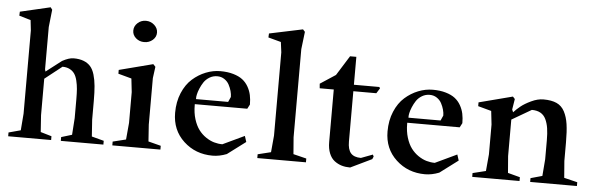

<svg xmlns="http://www.w3.org/2000/svg" viewBox="-46 -826 3047 983"><g transform="rotate(5 1477.5 -334.5)"><path d="M19.5 0V-19.5L81.1 -36.1L87.9 -122.1V-549.8L82 -602.5L22.5 -620.1L23.4 -640.6L178.7 -676.8L187.5 -665L177.7 -575.2V-358.4L180.7 -346.7L260.7 -408.2Q294.9 -426.8 318.4 -426.8Q348.6 -426.8 370.1 -418.5Q391.6 -410.2 405.3 -394.8Q418.9 -379.4 426.8 -353Q434.6 -326.7 437.5 -294.9Q440.4 -263.2 440.4 -217.8V-122.1L446.3 -36.1L508.8 -19.5V0H290V-19.5L344.7 -36.1L350.6 -122.1V-219.7Q350.6 -250 348.9 -271.5Q347.2 -293 342 -314.5Q336.9 -335.9 327.6 -349.4Q318.4 -362.8 302.7 -370.8Q287.1 -378.9 265.6 -378.9L177.7 -309.6V-122.1L183.6 -36.1L240.2 -19.5V0Z M670.9 -541Q646 -541 628.2 -556.6Q610.4 -572.3 610.4 -594.7Q610.4 -617.7 628.2 -634Q646 -650.4 670.9 -650.4Q695.8 -650.4 714.1 -633.8Q732.4 -617.2 732.4 -594.7Q732.4 -572.3 714.4 -556.6Q696.3 -541 670.9 -541ZM554.7 0V-19.5L622.1 -36.1L629.9 -122.1V-280.3L622.1 -349.6L553.7 -368.2V-387.7L727.5 -432.6L739.3 -419.9L731.4 -361.3V-122.1L737.3 -36.1L801.8 -19.5V0Z M1070.3 7.8Q982.4 7.8 921.4 -48.8Q860.4 -105.5 860.4 -194.3Q860.4 -251 879.6 -296.6Q898.9 -342.3 930.2 -369.9Q961.4 -397.5 998.3 -412.1Q1035.2 -426.8 1073.2 -426.8Q1110.8 -426.8 1139.9 -418.2Q1168.9 -409.7 1187.3 -395.5Q1205.6 -381.3 1217.3 -360.6Q1229 -339.8 1233.6 -317.9Q1238.3 -295.9 1238.3 -269.5L1226.6 -247.1H957V-242.2Q957 -202.6 967 -170.4Q977.1 -138.2 992.9 -116.9Q1008.8 -95.7 1030 -81.3Q1051.3 -66.9 1072.5 -60.8Q1093.8 -54.7 1115.2 -54.7L1226.6 -107.4L1236.3 -77.1L1142.6 -6.8Q1105 7.8 1070.3 7.8ZM960.9 -273.4H1126L1137.7 -299.8Q1137.7 -314 1133.3 -330.1Q1128.9 -346.2 1120.4 -362.3Q1111.8 -378.4 1095.9 -388.9Q1080.1 -399.4 1059.6 -399.4Q1037.6 -399.4 1019.5 -388.4Q1001.5 -377.4 991 -361.6Q980.5 -345.7 973.1 -327.9Q965.8 -310.1 963.1 -297.1Q960.4 -284.2 960.9 -278.3Z M1299.8 0V-19.5L1367.2 -36.1L1375 -122.1V-549.8L1368.2 -602.5L1302.7 -620.1L1303.7 -640.6L1475.6 -676.8L1486.3 -665L1475.6 -575.2V-122.1L1482.4 -36.1L1549.8 -19.5V0Z M1777.3 6.8Q1753.9 6.8 1733.9 1Q1713.9 -4.9 1696.5 -18.1Q1679.2 -31.2 1669.2 -55.7Q1659.2 -80.1 1659.2 -114.3V-383.8H1586.9L1585 -407.2L1664.1 -459L1727.5 -560.5H1759.8V-417H1890.6L1894.5 -410.2L1877.9 -383.8H1759.8V-125Q1759.8 -84.5 1776.1 -65.7Q1792.5 -46.9 1828.1 -46.9L1887.7 -69.3L1892.6 -59.6L1886.7 -45.9Z M2162.1 7.8Q2074.2 7.8 2013.2 -48.8Q1952.1 -105.5 1952.1 -194.3Q1952.1 -251 1971.4 -296.6Q1990.7 -342.3 2022 -369.9Q2053.2 -397.5 2090.1 -412.1Q2127 -426.8 2165 -426.8Q2202.6 -426.8 2231.7 -418.2Q2260.7 -409.7 2279.1 -395.5Q2297.4 -381.3 2309.1 -360.6Q2320.8 -339.8 2325.4 -317.9Q2330.1 -295.9 2330.1 -269.5L2318.4 -247.1H2048.8V-242.2Q2048.8 -202.6 2058.8 -170.4Q2068.8 -138.2 2084.7 -116.9Q2100.6 -95.7 2121.8 -81.3Q2143.1 -66.9 2164.3 -60.8Q2185.5 -54.7 2207 -54.7L2318.4 -107.4L2328.1 -77.1L2234.4 -6.8Q2196.8 7.8 2162.1 7.8ZM2052.7 -273.4H2217.8L2229.5 -299.8Q2229.5 -314 2225.1 -330.1Q2220.7 -346.2 2212.2 -362.3Q2203.6 -378.4 2187.7 -388.9Q2171.9 -399.4 2151.4 -399.4Q2129.4 -399.4 2111.3 -388.4Q2093.3 -377.4 2082.8 -361.6Q2072.3 -345.7 2064.9 -327.9Q2057.6 -310.1 2054.9 -297.1Q2052.2 -284.2 2052.7 -278.3Z M2404.3 0V-19.5L2471.7 -36.1L2479.5 -122.1V-275.4L2471.7 -344.7L2403.3 -363.3V-382.8L2576.2 -427.7L2586.9 -416L2578.1 -361.3L2584 -347.7Q2598.6 -363.8 2618.2 -379.6Q2637.7 -395.5 2670.7 -411.1Q2703.6 -426.8 2733.4 -426.8Q2774.9 -426.8 2801.3 -414.8Q2827.6 -402.8 2842 -375.5Q2856.4 -348.1 2861.8 -311.5Q2867.2 -274.9 2867.2 -217.8V-122.1L2874 -36.1L2942.4 -19.5V0H2702.1V-19.5L2761.7 -36.1L2768.6 -122.1V-219.7Q2768.6 -255.9 2764.6 -281.5Q2760.7 -307.1 2751 -327.6Q2741.2 -348.1 2723.1 -358.2Q2705.1 -368.2 2678.7 -368.2L2578.1 -309.6V-122.1L2585 -36.1L2647.5 -19.5V0Z"/></g></svg>

Font: Comprehension SemiBold
Style: Regular
Weight: 600
Designer: Alfredo Marco Pradil
Foundry: Alfredo Marco Pradil
Version: 1.0